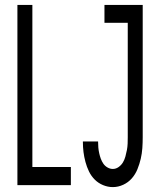

<svg xmlns="http://www.w3.org/2000/svg" viewBox="-20 -755 640 783"><path d="M51 0V-735H112V-74H269V0ZM440 8Q420 8 400.5 0Q381 -8 366.5 -22.5Q352 -37 343 -55.5Q334 -74 328.5 -94.5Q323 -115 320.5 -135Q318 -155 318 -176Q318 -177 318 -177.5Q318 -178 318 -178H380Q380 -178 380 -177.5Q380 -177 380 -177Q380 -165 381 -153.5Q382 -142 384.5 -130.5Q387 -119 391 -108Q395 -97 401.5 -87.5Q408 -78 418.5 -72Q429 -66 440 -66Q453 -66 464 -74Q475 -82 481.5 -93Q488 -104 491.5 -117Q495 -130 497.5 -143Q500 -156 500.5 -169Q501 -182 501 -195V-662H406V-735H562V-195Q562 -173 560.5 -151Q559 -129 554 -107.5Q549 -86 540.5 -65Q532 -44 517.5 -27.5Q503 -11 482.5 -1.5Q462 8 440 8Z"/></svg>

Font: Iosevka Curly Extended
Style: Regular
Weight: 400
Width: 7
Monospace: yes
Designer: Belleve Invis
Foundry: Belleve Invis
Version: Version 11.1.0; ttfautohint (v1.8.3)